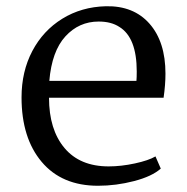

<svg xmlns="http://www.w3.org/2000/svg" viewBox="-20 -583 600 615"><path d="M510 -347Q510 -312 504 -270H137Q137 -168 186.5 -109Q236 -50 328 -50Q368 -50 412 -59.5Q456 -69 478 -82L495 -43Q467 -18 409.5 -3Q352 12 294 12Q178 12 113.5 -64.5Q49 -141 49 -271Q49 -354 83.5 -419.5Q118 -485 179.5 -523Q241 -561 319 -563Q408 -565 459 -507Q510 -449 510 -347ZM138 -324H417Q418 -334 418 -354Q418 -463 362 -497Q336 -514 296 -514Q233 -514 189.5 -466.5Q146 -419 138 -324Z"/></svg>

Font: Martel
Style: Regular
Weight: 400
Designer: Dan Reynolds
Foundry: Dan Reynolds
Version: Version 1.001; ttfautohint (v1.1) -l 5 -r 5 -G 72 -x 0 -D la